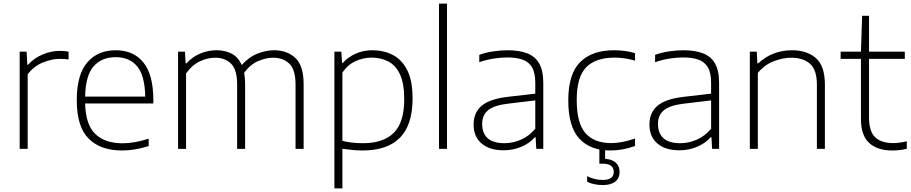

<svg xmlns="http://www.w3.org/2000/svg" viewBox="-20 -828 5069 1068"><path d="M89.5 0V-540.5H128L132 -467.5H136Q168 -504 215.8 -524.5Q263.5 -545 312 -545Q339 -545 361.5 -540.5V-497.5Q349.5 -499 337.2 -499.8Q325 -500.5 311 -500.5Q268 -500.5 217.8 -480Q167.5 -459.5 134 -414.5V0Z M659 9Q538.5 9 472.8 -57.2Q407 -123.5 407 -270Q407 -413 465.5 -480.8Q524 -548.5 623.5 -548.5Q722.5 -548.5 777.8 -480.5Q833 -412.5 833 -270V-252.5H453.5Q456.5 -133.5 510.5 -82.2Q564.5 -31 662.5 -31Q696 -31 731.5 -37.5Q767 -44 807 -56.5V-15.5Q730 9 659 9ZM623 -510Q545.5 -510 500.8 -459.2Q456 -408.5 453.5 -290.5H788Q785.5 -408 743 -459Q700.5 -510 623 -510Z M970.5 0V-540.5H1009L1012.5 -475.5H1017Q1050.5 -512 1093.8 -530.2Q1137 -548.5 1184 -548.5Q1232 -548.5 1268.5 -529.5Q1305 -510.5 1324.5 -466.5Q1366.5 -512.5 1414 -530.5Q1461.5 -548.5 1504.5 -548.5Q1576.5 -548.5 1622.8 -505.8Q1669 -463 1669 -359V0H1624V-357.5Q1624 -441 1589.2 -474Q1554.5 -507 1499 -507Q1461 -507 1416.5 -488.5Q1372 -470 1338 -422.5Q1343.5 -394 1343.5 -359.5V0H1299V-357.5Q1299 -441 1265.2 -474Q1231.5 -507 1176.5 -507Q1135.5 -507 1091.8 -486.8Q1048 -466.5 1015 -419.5V0Z M1840 220V-540.5H1878.5L1883 -477.5H1886.5Q1914.5 -509.5 1957.2 -529Q2000 -548.5 2051.5 -548.5Q2114 -548.5 2164.8 -522.5Q2215.5 -496.5 2245.2 -437.8Q2275 -379 2275 -280.5Q2275 -133.5 2205 -62.2Q2135 9 1997.5 9Q1967.5 9 1938.2 6Q1909 3 1884.5 -0.5V220ZM1999 -31.5Q2113.5 -31.5 2171 -89.8Q2228.5 -148 2228.5 -275.5Q2228.5 -364 2204.8 -414.5Q2181 -465 2139.8 -486.2Q2098.5 -507.5 2046 -507.5Q2001.5 -507.5 1958.5 -488.2Q1915.5 -469 1884.5 -424.5V-44.5Q1935 -31.5 1999 -31.5Z M2422 0V-808H2466.5V0Z M2781 8Q2703 8 2658.8 -29.8Q2614.5 -67.5 2614.5 -135Q2614.5 -202.5 2659.8 -240.2Q2705 -278 2806 -289.5L2957.5 -307V-367Q2957.5 -423.5 2939.2 -454Q2921 -484.5 2886.2 -496.5Q2851.5 -508.5 2801.5 -508.5Q2768.5 -508.5 2728 -502.5Q2687.5 -496.5 2646 -482V-523Q2680 -535.5 2722.2 -542Q2764.5 -548.5 2803 -548.5Q2866.5 -548.5 2911 -532Q2955.5 -515.5 2978.8 -475.8Q3002 -436 3002 -366.5V0H2963L2959.5 -64.5H2955Q2926 -31 2879.8 -11.5Q2833.5 8 2781 8ZM2662 -138.5Q2662 -87 2692.5 -59.2Q2723 -31.5 2786 -31.5Q2832.5 -31.5 2877.2 -50.8Q2922 -70 2957.5 -111.5V-269.5L2806.5 -251.5Q2728.5 -242.5 2695.2 -215Q2662 -187.5 2662 -138.5Z M3374.5 9Q3263 9 3202 -57.5Q3141 -124 3141 -270Q3141 -416 3206.8 -482.2Q3272.5 -548.5 3396.5 -548.5Q3425.5 -548.5 3455.8 -544.5Q3486 -540.5 3512.5 -532.5V-490.5Q3484 -499 3456 -503.2Q3428 -507.5 3398.5 -507.5Q3293.5 -507.5 3240.8 -453.8Q3188 -400 3188 -272Q3188 -142 3237 -87Q3286 -32 3379.5 -32Q3408 -32 3440.5 -38Q3473 -44 3512.5 -57.5V-16Q3444.5 9 3374.5 9ZM3333 201.5Q3310.5 201.5 3286.5 196.8Q3262.5 192 3246 182.5V152Q3269 163.5 3290.8 168.2Q3312.5 173 3333 173Q3394 173 3394 128Q3394 82.5 3332 82.5H3314V-10H3346V55.5Q3384.5 58 3405.5 76.8Q3426.5 95.5 3426.5 128.5Q3426.5 163.5 3402 182.5Q3377.5 201.5 3333 201.5Z M3759 8Q3681 8 3636.8 -29.8Q3592.5 -67.5 3592.5 -135Q3592.5 -202.5 3637.8 -240.2Q3683 -278 3784 -289.5L3935.5 -307V-367Q3935.5 -423.5 3917.2 -454Q3899 -484.5 3864.2 -496.5Q3829.5 -508.5 3779.5 -508.5Q3746.5 -508.5 3706 -502.5Q3665.5 -496.5 3624 -482V-523Q3658 -535.5 3700.2 -542Q3742.5 -548.5 3781 -548.5Q3844.5 -548.5 3889 -532Q3933.5 -515.5 3956.8 -475.8Q3980 -436 3980 -366.5V0H3941L3937.5 -64.5H3933Q3904 -31 3857.8 -11.5Q3811.5 8 3759 8ZM3640 -138.5Q3640 -87 3670.5 -59.2Q3701 -31.5 3764 -31.5Q3810.5 -31.5 3855.2 -50.8Q3900 -70 3935.5 -111.5V-269.5L3784.5 -251.5Q3706.5 -242.5 3673.2 -215Q3640 -187.5 3640 -138.5Z M4151 0V-540.5H4189.5L4193 -475.5H4197.5Q4275.5 -548.5 4386 -548.5Q4467.5 -548.5 4518 -505.2Q4568.5 -462 4568.5 -357V0H4524V-356.5Q4524 -440 4485.5 -473.5Q4447 -507 4381.5 -507Q4337 -507 4285.5 -488Q4234 -469 4195.5 -422.5V0Z M4942 9Q4860.5 9 4814.8 -32.8Q4769 -74.5 4769 -166V-500.5H4656V-540.5H4769L4775.5 -740H4814V-540.5H5013V-500.5H4814V-173.5Q4814 -96.5 4848.5 -64.2Q4883 -32 4948 -32Q4980.5 -32 5024 -42V-0.5Q5001.5 5 4982.2 7Q4963 9 4942 9Z"/></svg>

Font: Encode Sans Semi Expanded ExtraLight
Style: Regular
Weight: 200
Width: 6
Designer: Multiple Designers
Foundry: Impallari Type
Version: Version 3.000; ttfautohint (v1.8.3) -l 8 -r 50 -G 200 -x 14 